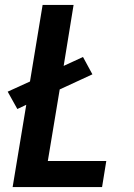

<svg xmlns="http://www.w3.org/2000/svg" viewBox="-20 -755 540 775"><path d="M31 0 86 -332 50 -315 11 -385 101 -426 152 -735H277L237 -489L315 -525L353 -455L221 -394L173 -105H409L392 0Z"/></svg>

Font: Iosevka Term Curly XBd Obl
Style: Regular
Weight: 800
Italic angle: -9°
Designer: Belleve Invis
Foundry: Belleve Invis
Version: Version 32.3.0